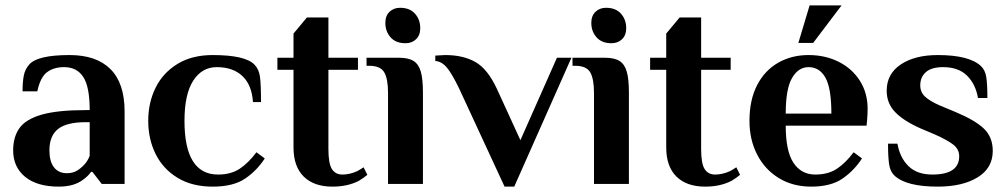

<svg xmlns="http://www.w3.org/2000/svg" viewBox="-20 -685 3751 715"><path d="M29 -125Q29 -175 52.5 -208Q76 -241 135 -258Q194 -275 299 -275H314Q314 -362 290 -398.5Q266 -435 219 -435Q180 -435 155 -416Q130 -397 119 -345H64Q64 -379 68.5 -403Q73 -427 89 -445Q120 -480 239 -480Q339 -480 391.5 -427.5Q444 -375 444 -270V0H359L324 -45H319Q310 -31 291 -17Q257 10 199 10Q118 10 73.5 -26.5Q29 -63 29 -125ZM294 -72Q307 -86 314 -105V-230H299Q228 -230 196 -204.5Q164 -179 164 -125Q164 -84 181 -62Q198 -40 229 -40Q250 -40 265 -48.5Q280 -57 294 -72Z M532 -235Q532 -303 559.5 -358.5Q587 -414 641 -447Q695 -480 772 -480Q892 -480 927 -445Q944 -428 948 -400Q952 -372 952 -305H922Q918 -368 883 -401.5Q848 -435 787 -435Q732 -435 699.5 -384.5Q667 -334 667 -235Q667 -35 792 -35Q840 -35 872.5 -56.5Q905 -78 935 -118L966 -95Q937 -50 893 -20Q849 10 772 10Q695 10 641 -23Q587 -56 559.5 -111.5Q532 -167 532 -235Z M1073 -136V-425H1013V-470H1073V-560L1123 -620H1203V-470H1313V-425H1203V-130Q1203 -76 1216 -55.5Q1229 -35 1255 -35Q1283 -35 1311 -48Q1322 -54 1334 -62L1348 -34Q1335 -23 1317 -12Q1275 10 1218 10Q1149 10 1111 -27.5Q1073 -65 1073 -136Z M1415 -600Q1415 -626 1430.5 -641Q1446 -656 1470 -656Q1506 -656 1525.5 -634Q1545 -612 1545 -580Q1545 -554 1529.5 -539Q1514 -524 1490 -524Q1454 -524 1434.5 -546Q1415 -568 1415 -600ZM1425 -340Q1425 -391 1411 -415.5Q1397 -440 1355 -440H1345V-470H1465Q1501 -470 1520 -458Q1539 -446 1547 -418.5Q1555 -391 1555 -340V0H1425Z M1690 -355Q1663 -411 1644 -433.5Q1625 -456 1601 -458V-478L1638 -480Q1705 -480 1750.5 -454Q1796 -428 1830 -355L1918 -163L2054 -470H2108L1895 10H1859Z M2182 -600Q2182 -626 2197.5 -641Q2213 -656 2237 -656Q2273 -656 2292.5 -634Q2312 -612 2312 -580Q2312 -554 2296.5 -539Q2281 -524 2257 -524Q2221 -524 2201.5 -546Q2182 -568 2182 -600ZM2192 -340Q2192 -391 2178 -415.5Q2164 -440 2122 -440H2112V-470H2232Q2268 -470 2287 -458Q2306 -446 2314 -418.5Q2322 -391 2322 -340V0H2192Z M2461 -136V-425H2401V-470H2461V-560L2511 -620H2591V-470H2701V-425H2591V-130Q2591 -76 2604 -55.5Q2617 -35 2643 -35Q2671 -35 2699 -48Q2710 -54 2722 -62L2736 -34Q2723 -23 2705 -12Q2663 10 2606 10Q2537 10 2499 -27.5Q2461 -65 2461 -136Z M2771 -235Q2771 -313 2799.5 -368Q2828 -423 2878 -451.5Q2928 -480 2991 -480Q3053 -480 3103 -455Q3153 -430 3182 -384.5Q3211 -339 3211 -280Q3211 -261 3209 -237L3207 -217H2906Q2906 -122 2935 -78.5Q2964 -35 3016 -35Q3064 -35 3096.5 -56.5Q3129 -78 3159 -118L3190 -95Q3161 -50 3117.5 -20Q3074 10 3001 10Q2932 10 2880 -22Q2828 -54 2799.5 -109.5Q2771 -165 2771 -235ZM3076 -262Q3076 -356 3054 -395.5Q3032 -435 2991 -435Q2953 -435 2929.5 -394.5Q2906 -354 2906 -262ZM2953 -525 2995 -665H3114L3008 -525Z M3311 -31Q3295 -46 3291 -73.5Q3287 -101 3287 -150H3322Q3331 -98 3363 -66.5Q3395 -35 3452 -35Q3552 -35 3552 -103Q3552 -129 3530.5 -146Q3509 -163 3462 -184L3410 -206Q3346 -234 3314 -267Q3282 -300 3282 -347Q3282 -410 3334.5 -445Q3387 -480 3472 -480Q3589 -480 3633 -439Q3649 -424 3653 -397Q3657 -370 3657 -320H3622Q3613 -372 3581 -403.5Q3549 -435 3492 -435Q3449 -435 3428 -416.5Q3407 -398 3407 -367Q3407 -342 3424.5 -325.5Q3442 -309 3478 -293L3538 -268Q3612 -237 3644.5 -205.5Q3677 -174 3677 -123Q3677 -59 3620.5 -24.5Q3564 10 3472 10Q3355 10 3311 -31Z"/></svg>

Font: Philosopher
Style: Bold
Weight: 700
Designer: Jovanny Lemonad
Foundry: Jovanny Lemonad
Version: Version 2.000